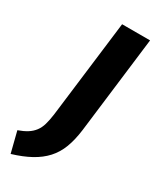

<svg xmlns="http://www.w3.org/2000/svg" viewBox="-289 -755 806 987"><g transform="rotate(30 114.5 -261.0)"><path d="M-70 48Q-39 37 -17.5 23.5Q4 10 18.5 -9Q33 -28 40.5 -54Q48 -80 53 -116L124 -693H290L220 -120Q212 -58 194.5 -12Q177 34 146 68Q115 102 69.5 127Q24 152 -39 171Z"/></g></svg>

Font: Szlgxwxxxixliatcpuztgldltzi
Style: Regular
Weight: 700
Italic angle: -8°
Designer: Carrois Corporate & Edenspiekermann
Foundry: Carrois Corporate GbR & Edenspiekermann AG
Version: Version 2.001